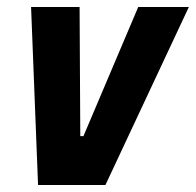

<svg xmlns="http://www.w3.org/2000/svg" viewBox="-20 -530 561 550"><path d="M89 0 69 -510H208L210 -140H219L376 -510H521L282 0Z"/></svg>

Font: Saira SemiCondensed
Style: Bold Italic
Weight: 700
Width: 4
Italic angle: -12°
Designer: Hector Gatti with collaboration of the Omnibus-Type team
Foundry: Omnibus-Type
Version: Version 1.101